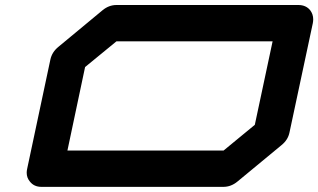

<svg xmlns="http://www.w3.org/2000/svg" viewBox="-20 -728 1240 748"><path d="M972.7 -241.7 1042 -566.9H433.6L311.5 -466.8L242.7 -141.6H851.1ZM1142.6 -708.5Q1171.9 -708.5 1188.5 -688Q1200.2 -672.4 1200.2 -652.8Q1200.2 -645.5 1198.7 -637.7L1107.9 -212.4Q1102.1 -183.1 1076.7 -162.6L904.8 -20.5Q879.9 0 850.1 0H141.6Q112.3 0 96.2 -21Q84 -35.6 84 -55.2Q84 -62.5 85.9 -70.8L176.3 -496.1Q182.6 -525.4 208 -545.9L379.4 -688Q404.3 -708.5 433.6 -708.5Z"/></svg>

Font: Robtronika
Style: Italic
Weight: 400
Italic angle: -12°
Designer: GGBot
Version: 1.00